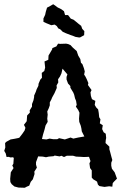

<svg xmlns="http://www.w3.org/2000/svg" viewBox="-24 -883 594 906"><path d="M93 3 63 2 44 -3 31 -14 25 -24 24 -39 27 -70 40 -90 34 -102 39 -110 41 -137 38 -141 26 -140 16 -143 7 -142 3 -159 -4 -171 1 -187 0 -208 6 -214 26 -225 44 -228 59 -231 67 -233 81 -251 92 -267 96 -280 89 -294 102 -311 104 -338 117 -352 116 -362 127 -380V-392L134 -410L137 -425V-432L145 -450L149 -462L157 -478L158 -488L166 -507L174 -516L173 -539L185 -548L189 -564L186 -593L204 -601L205 -621L222 -650L223 -656L242 -664L250 -677L260 -676L288 -677L298 -675L309 -670L319 -659L338 -642L345 -621L355 -604L358 -587L365 -580L372 -561L376 -546L373 -531L379 -522L385 -510L393 -491L391 -482L408 -458L403 -447L405 -430L410 -415L426 -407L423 -388L430 -376L439 -367L442 -350L444 -330L450 -320L447 -301L461 -292L458 -274L465 -259L475 -252L477 -232L475 -222L474 -208L492 -191V-179L496 -165L502 -142L506 -128L501 -115V-101L504 -87L517 -70L528 -40L514 -26L508 -19L506 -2L491 -4L469 -1L445 -5L438 -12L434 -26L416 -37L409 -45V-79L401 -90L398 -112L403 -123L396 -143L372 -142L357 -143L335 -144L321 -148H316H291L278 -142L266 -148L257 -145L234 -149L229 -146L206 -144L193 -141L178 -144L156 -145L146 -118V-106L150 -92L138 -73L139 -62L131 -37L121 -25L114 -7L102 -2ZM195 -225 210 -229 228 -226H246L255 -231L282 -225L309 -234L322 -229L345 -234L374 -239L362 -263L360 -277L357 -290L350 -308L349 -323L351 -351L345 -364L334 -380L338 -388L335 -407L330 -419L326 -436L322 -446L308 -469V-477L297 -489L290 -508V-520L294 -532L271 -559L266 -537L259 -522L250 -509L251 -494L243 -480L244 -468L233 -443L222 -423L218 -413L211 -400V-386L206 -372L199 -357L201 -342L199 -323L201 -308L191 -291L186 -271L179 -248L174 -227ZM350 -706 332 -709 320 -714 308 -718 295 -723 285 -727 272 -733 260 -745 251 -749 244 -760 234 -767 218 -764 206 -769 196 -773 181 -780V-796L189 -813L192 -827L198 -847L210 -853L227 -863L236 -857L248 -848L266 -839L278 -830L283 -812H297L310 -795L323 -790L333 -782L345 -772L359 -761L364 -747L374 -736L373 -717L355 -707Z"/></svg>

Font: Winky Rough
Style: Regular
Weight: 400
Designer: Simon Atzbach
Foundry: typofactur
Version: Version 1.206